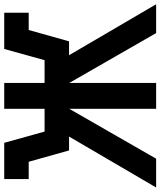

<svg xmlns="http://www.w3.org/2000/svg" viewBox="48 -792 740 885"><g transform="rotate(90 417.5 -350.0)"><path d="M477.1 0H357.9V-186H252.9L201.2 0H34.2V-112.8H113.8L166 -298.8H230L-4.9 -700.2H127.9L357.9 -299.8V-700.2H477.1V-299.8L707 -700.2H839.8L605 -298.8H668.9L721.2 -112.8H800.8V0H633.8L582 -186H477.1Z"/></g></svg>

Font: Cakra Normal
Style: Regular
Weight: 400
Designer: Lucia Kollert, Vojtech Kollert
Foundry: OoM Type
Version: Version 1.000;Glyphs 3.1.1 (3148)